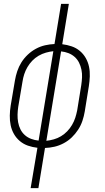

<svg xmlns="http://www.w3.org/2000/svg" viewBox="-20 -755 540 990"><path d="M138 215 173 7Q147 4 124 -4Q101 -12 82.5 -27.5Q64 -43 52 -64Q40 -85 35 -109Q30 -133 30.5 -159Q31 -185 35 -210L57 -340Q61 -364 69 -388Q77 -412 90.5 -433.5Q104 -455 123 -473Q142 -491 165 -503.5Q188 -516 212.5 -521.5Q237 -527 261 -528L295 -735H335L301 -527Q326 -524 349.5 -516Q373 -508 391.5 -492.5Q410 -477 422 -456Q434 -435 439 -411Q444 -387 443 -361Q442 -335 438 -310L417 -180Q413 -156 405 -132Q397 -108 383 -86.5Q369 -65 350.5 -47Q332 -29 308.5 -16.5Q285 -4 261 1.5Q237 7 212 8L178 215ZM179 -30 255 -491Q236 -489 216.5 -483.5Q197 -478 179 -467.5Q161 -457 146.5 -442Q132 -427 121.5 -409Q111 -391 105 -372.5Q99 -354 96 -334L74 -204Q71 -184 70.5 -164Q70 -144 73.5 -124.5Q77 -105 85.5 -88Q94 -71 108 -58.5Q122 -46 140.5 -39Q159 -32 179 -30ZM219 -29Q238 -31 257.5 -36.5Q277 -42 294.5 -52.5Q312 -63 326.5 -78Q341 -93 351.5 -111Q362 -129 368 -147.5Q374 -166 378 -186L399 -316Q402 -336 403 -356Q404 -376 400 -395.5Q396 -415 387.5 -432Q379 -449 365 -461.5Q351 -474 333 -481Q315 -488 295 -490Z"/></svg>

Font: Iosevka SS18 Extralight
Style: Italic
Weight: 200
Italic angle: -9°
Monospace: yes
Designer: Belleve Invis
Foundry: Belleve Invis
Version: Version 25.1.1; ttfautohint (v1.8.4)